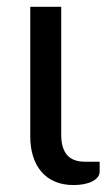

<svg xmlns="http://www.w3.org/2000/svg" viewBox="-20 -526 306 552"><path d="M67 -506.5H156V-138.5Q156 -100.5 172.5 -80.8Q189 -61 225.5 -61H266.5V-33Q266.5 -23.5 260.5 -16.2Q254.5 -9 244.2 -4Q234 1 220.5 3.5Q207 6 191.5 6Q161 6 137.8 -4Q114.5 -14 98.8 -32.5Q83 -51 75 -76.8Q67 -102.5 67 -133.5Z"/></svg>

Font: Lato 2
Style: Regular
Weight: 400
Designer: Lukasz Dziedzic with Adam Twardoch and Botio Nikoltchev
Foundry: tyPoland Lukasz Dziedzic
Version: Version 2.015; 2015-08-06; http://www.latofonts.com/